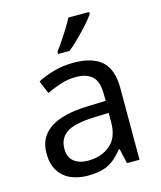

<svg xmlns="http://www.w3.org/2000/svg" viewBox="-115 -850 792 944"><g transform="rotate(-15 280.5 -378.0)"><path d="M288 -545Q386 -545 433 -502Q480 -459 480 -365V0H416L399 -76H395Q372 -47 347.5 -27.5Q323 -8 291.5 1Q260 10 215 10Q167 10 128.5 -7Q90 -24 68 -59.5Q46 -95 46 -149Q46 -229 109 -272.5Q172 -316 303 -320L394 -323V-355Q394 -422 365 -448Q336 -474 283 -474Q241 -474 203 -461.5Q165 -449 132 -433L105 -499Q140 -518 188 -531.5Q236 -545 288 -545ZM314 -259Q214 -255 175.5 -227Q137 -199 137 -148Q137 -103 164.5 -82Q192 -61 235 -61Q303 -61 348 -98.5Q393 -136 393 -214V-262ZM429 -756Q420 -742 403 -722Q386 -702 365.5 -680.5Q345 -659 324.5 -639.5Q304 -620 286 -606H228V-618Q243 -637 260.5 -663Q278 -689 295 -716.5Q312 -744 323 -766H429Z"/></g></svg>

Font: Noto Sans Khmer
Style: Regular
Weight: 400
Designer: Danh Hong and the Monotype Design Team
Foundry: Monotype Imaging Inc.
Version: Version 2.003